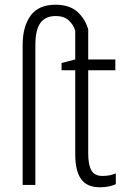

<svg xmlns="http://www.w3.org/2000/svg" viewBox="-20 -784 529 814"><path d="M403 10Q349 10 324 -24.5Q299 -59 299 -130V-486H241V-517L299 -532V-654Q291 -680 271 -698Q251 -716 216 -716Q173 -716 151.5 -687Q130 -658 130 -593V0H76V-593Q76 -672 110 -718Q144 -764 215 -764Q275 -764 308.5 -733.5Q342 -703 354 -659V-532H469V-486H354V-133Q354 -85 367.5 -61.5Q381 -38 415 -38Q431 -38 445.5 -41Q460 -44 471 -49V-3Q457 3 440.5 6.5Q424 10 403 10Z"/></svg>

Font: Noto Sans Condensed Light
Style: Regular
Weight: 300
Width: 3
Designer: Monotype Design Team
Foundry: Monotype Imaging Inc.
Version: Version 2.013; ttfautohint (v1.8.4.7-5d5b)